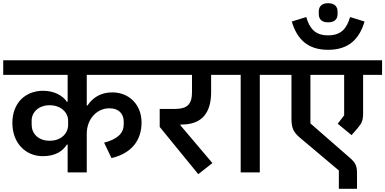

<svg xmlns="http://www.w3.org/2000/svg" viewBox="-40 -1073 2398 1195"><path d="M381 0H500V-241C500 -333 564 -399 640 -399C703 -399 730 -361 730 -316V-299C730 -245 693 -207 608 -185L654 -89C779 -119 841 -199 841 -311C841 -422 763 -498 659 -498C584 -498 536 -463 504 -416H500V-607H891V-698H-20V-607H381V-440H376C351 -477 299 -508 228 -508C118 -508 37 -432 37 -308C37 -181 121 -101 226 -101C305 -101 350 -132 376 -173H381ZM269 -197C196 -197 157 -244 157 -296V-323C157 -373 199 -418 269 -418C341 -418 384 -371 384 -323V-296C384 -246 344 -197 269 -197Z M1194 11 1282 -58 1083 -293V-298H1091C1216 -298 1274 -370 1274 -499V-607H1375V-698H884V-607H1155V-500C1155 -424 1126 -395 1048 -395H954V-283Z M1458 0H1577V-607H1700V-698H1335V-607H1458Z M2069 102H2182V6C2182 -39 2174 -60 2136 -92L1892 -305V-607H2102V-355L2062 -303L2148 -232L2183 -272C2213 -307 2220 -322 2220 -374V-607H2338V-698H1660V-607H1774V-340C1774 -280 1783 -252 1829 -214L2069 -12Z M2002 -934C2043 -934 2061 -954 2061 -986V-1001C2061 -1032 2043 -1053 2002 -1053C1962 -1053 1944 -1032 1944 -1001V-986C1944 -954 1962 -934 2002 -934ZM2002 -763C2130 -763 2196 -829 2229 -939L2139 -967C2118 -896 2084 -853 2002 -853C1921 -853 1887 -896 1866 -967L1776 -939C1809 -829 1875 -763 2002 -763Z"/></svg>

Font: IBM Plex Devanagari Medium
Style: Regular
Weight: 600
Designer: Mike Abbink, Paul van der Laan, Pieter van Rosmalen, Erin McLaughlin
Foundry: Bold Monday
Version: Version 1.0